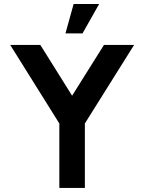

<svg xmlns="http://www.w3.org/2000/svg" viewBox="-20 -920 706 940"><path d="M489 -700H636.5L395.5 -315.5V0H270.5V-315.5L30 -700H177.5L333 -451.5ZM300.5 -756.5 340.5 -900.5H465.5L384 -756.5Z"/></svg>

Font: Urbanist
Style: Bold
Weight: 700
Designer: Corey Hu
Foundry: Corey Hu
Version: Version 1.330; ttfautohint (v1.8.4.7-5d5b)